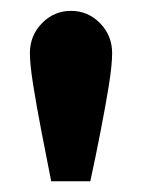

<svg xmlns="http://www.w3.org/2000/svg" viewBox="-20 -799 265 357"><path d="M75.2 -461.9Q65.4 -511.2 56.4 -558.1Q47.4 -605 41.5 -642.3Q35.6 -679.7 35.6 -700.2Q35.6 -732.9 58.1 -755.9Q80.6 -778.8 111.8 -778.8Q143.6 -778.8 166 -755.9Q188.5 -732.9 188.5 -700.2Q188.5 -678.2 182.4 -640.4Q176.3 -602.5 167.2 -555.9Q158.2 -509.3 147.9 -461.9Z"/></svg>

Font: Reddit Sans Condensed ExtraBold
Style: Regular
Weight: 800
Designer: Stephen Hutchings
Foundry: Reddit
Version: Version 1.014